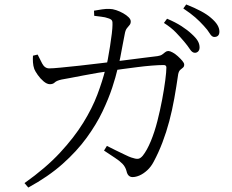

<svg xmlns="http://www.w3.org/2000/svg" viewBox="-20 -795 1040 862"><path d="M855 -558Q843 -558 833 -573.5Q823 -589 807 -608Q791 -627 770 -649Q749 -671 716 -692L730 -711Q768 -695 795 -677.5Q822 -660 840 -643Q860 -625 868 -611Q876 -597 876 -582Q876 -571 870 -564.5Q864 -558 855 -558ZM575 0Q565 0 558 -6.5Q551 -13 548 -27Q543 -46 530 -59.5Q517 -73 496 -86.5Q475 -100 447 -119L460 -140Q479 -130 501 -119.5Q523 -109 541.5 -100Q560 -91 569 -88Q589 -81 599.5 -82Q610 -83 621 -96Q640 -120 657 -161Q674 -202 686.5 -251Q699 -300 708 -348Q717 -396 722 -434.5Q727 -473 727 -492Q727 -503 715 -503Q693 -503 661.5 -500.5Q630 -498 595.5 -493.5Q561 -489 530.5 -485Q500 -481 479 -477Q455 -474 422 -468.5Q389 -463 355.5 -456.5Q322 -450 295.5 -445Q269 -440 257 -438Q234 -433 226 -425Q218 -417 204 -417Q191 -417 176 -429.5Q161 -442 149.5 -458.5Q138 -475 134 -485Q129 -499 128 -515Q127 -531 128 -545L149 -550Q158 -531 169.5 -509.5Q181 -488 201 -488Q217 -488 252.5 -491.5Q288 -495 335.5 -500Q383 -505 434.5 -511.5Q486 -518 536 -524Q586 -530 626 -535.5Q666 -541 687 -543Q701 -545 708.5 -550.5Q716 -556 722 -561Q728 -566 736 -566Q743 -566 755 -559.5Q767 -553 778.5 -542.5Q790 -532 798.5 -522Q807 -512 807 -505Q807 -496 801.5 -491.5Q796 -487 789.5 -481.5Q783 -476 780 -462Q772 -406 762.5 -353Q753 -300 740 -251Q727 -202 709.5 -156Q692 -110 670 -69Q658 -46 641 -30.5Q624 -15 607 -7.5Q590 0 575 0ZM90 27Q186 -41 249.5 -109.5Q313 -178 353.5 -243.5Q394 -309 417 -370Q440 -431 453 -483Q459 -501 464 -528.5Q469 -556 474 -587Q479 -618 482 -644Q485 -670 485 -683Q486 -697 482.5 -703Q479 -709 466 -713Q453 -718 434.5 -720Q416 -722 403 -724L402 -747Q418 -750 438.5 -753Q459 -756 472 -755Q485 -755 501.5 -749.5Q518 -744 533 -735.5Q548 -727 557.5 -717.5Q567 -708 567 -699Q567 -689 562 -683Q557 -677 550 -668.5Q543 -660 540 -642Q536 -624 531 -595.5Q526 -567 520 -537Q514 -507 508 -486Q500 -451 484 -402Q468 -353 440.5 -295Q413 -237 369 -176.5Q325 -116 261 -59Q197 -2 107 47ZM942 -629Q931 -629 921.5 -645Q912 -661 895 -679Q877 -699 856.5 -717Q836 -735 803 -757L816 -775Q854 -760 882 -745Q910 -730 927 -715Q947 -698 956 -683Q965 -668 965 -653Q965 -641 959 -635Q953 -629 942 -629Z"/></svg>

Font: Noto Serif SC ExtraLight Light
Style: Regular
Weight: 300
Version: Version 2.002-H1;hotconv 1.1.0;makeotfexe 2.6.0